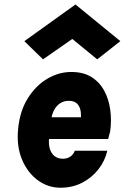

<svg xmlns="http://www.w3.org/2000/svg" viewBox="-20 -838 568 875"><path d="M255.5 17.5Q198.5 17.5 152 -16.8Q105.5 -51 80.2 -111.2Q55 -171.5 62.5 -249Q70 -331 106.2 -389.2Q142.5 -447.5 195 -478.8Q247.5 -510 305 -510Q360 -510 397 -486.8Q434 -463.5 455 -424.5Q476 -385.5 482.5 -337.2Q489 -289 482 -239Q479.5 -228.5 477.2 -221Q475 -213.5 473 -204.5H181.5L206 -225.5Q200 -192.5 205.2 -167.5Q210.5 -142.5 226.2 -128.5Q242 -114.5 267.5 -114.5Q284 -114.5 298.8 -123.2Q313.5 -132 321 -151H469Q458.5 -105 428.8 -66.8Q399 -28.5 354.8 -5.5Q310.5 17.5 255.5 17.5ZM212 -282 191 -303.5H371.5L347 -282Q350.5 -304.5 348.2 -326.8Q346 -349 333.2 -363.8Q320.5 -378.5 293 -378.5Q271 -378.5 253.5 -367Q236 -355.5 225.2 -333.8Q214.5 -312 212 -282ZM176 -567.5 91 -650.5 324 -817.5 528.5 -650.5 423 -567.5 309.5 -660.5Z"/></svg>

Font: Karla ExtraBold
Style: Italic
Weight: 800
Italic angle: -8°
Designer: Jonathan Pinhorn
Version: Version 2.004;gftools[0.9.33]